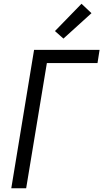

<svg xmlns="http://www.w3.org/2000/svg" viewBox="-20 -1000 549 1020"><path d="M40 0 161 -735H509L498 -665H229L119 0ZM317 -795 272 -835 413 -980 466 -930Z"/></svg>

Font: Iosevka Term Curly
Style: Italic
Weight: 400
Italic angle: -9°
Designer: Belleve Invis
Foundry: Belleve Invis
Version: Version 32.3.0